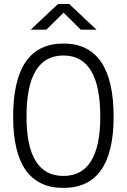

<svg xmlns="http://www.w3.org/2000/svg" viewBox="-20 -918 626 948"><path d="M293 9.8C457.5 9.8 541 -106.4 541 -341.8C541 -583 457.5 -703.1 293 -703.1C128.4 -703.1 44.9 -583 44.9 -341.8C44.9 -106.4 128.4 9.8 293 9.8ZM293 -49.3C171.9 -49.3 110.8 -147 110.8 -341.8C110.8 -543.9 171.9 -644 293 -644C414.1 -644 475.1 -543.9 475.1 -341.8C475.1 -147 414.1 -49.3 293 -49.3ZM131.3 -771.5H209L293.9 -855.5L378.9 -771.5H456.5L321.3 -898.4H266.6Z"/></svg>

Font: Cascadia Mono NF Light
Style: Regular
Weight: 300
Monospace: yes
Designer: Aaron Bell
Foundry: Saja Typeworks
Version: Version 2404.023